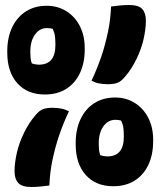

<svg xmlns="http://www.w3.org/2000/svg" viewBox="-20 -733 640 766"><path d="M166 -710Q210 -710 244.5 -688.5Q279 -667 298.5 -629Q318 -591 318 -542V-536Q318 -481 298.5 -440.5Q279 -400 243.5 -378Q208 -356 159 -356Q89 -356 49 -401Q9 -446 9 -523V-529Q9 -583 28.5 -624Q48 -665 83.5 -687.5Q119 -710 166 -710ZM101 -524Q101 -513 102 -502Q103 -491 107 -480Q116 -477 123.5 -476Q131 -475 135 -475Q168 -475 184.5 -494.5Q201 -514 201 -553V-557Q201 -571 199.5 -586.5Q198 -602 190 -618Q181 -621 167 -621Q138 -621 119.5 -595Q101 -569 101 -528ZM439 -344Q483 -344 517.5 -322.5Q552 -301 571.5 -263Q591 -225 591 -176V-170Q591 -115 571.5 -74.5Q552 -34 516.5 -12Q481 10 432 10Q362 10 322 -35Q282 -80 282 -157V-163Q282 -217 301.5 -258Q321 -299 356.5 -321.5Q392 -344 439 -344ZM374 -158Q374 -147 375 -136Q376 -125 380 -114Q389 -111 396.5 -110Q404 -109 408 -109Q441 -109 457.5 -128.5Q474 -148 474 -187V-191Q474 -205 472.5 -220.5Q471 -236 463 -252Q454 -255 440 -255Q411 -255 392.5 -229Q374 -203 374 -162ZM345 -411Q356 -434 365.5 -457.5Q375 -481 383.5 -505.5Q392 -530 398.5 -554.5Q405 -579 410.5 -604.5Q416 -630 419 -655.5Q422 -681 423 -707Q431 -708 439.5 -709Q448 -710 457 -711Q466 -712 475.5 -712.5Q485 -713 495 -713Q533 -713 547.5 -697Q562 -681 562 -650Q562 -633 559.5 -614Q557 -595 552.5 -575.5Q548 -556 541 -536.5Q534 -517 524.5 -497.5Q515 -478 503.5 -460Q492 -442 478 -426Q462 -407 447 -402Q432 -397 410 -397Q400 -397 391 -398Q382 -399 374 -400.5Q366 -402 358.5 -405Q351 -408 345 -411ZM255 -289Q244 -266 234.5 -242.5Q225 -219 216.5 -194.5Q208 -170 201.5 -145.5Q195 -121 189.5 -95.5Q184 -70 181 -44.5Q178 -19 177 7Q169 8 160.5 9Q152 10 143 11Q134 12 124.5 12.5Q115 13 105 13Q68 13 53 -3Q38 -19 38 -50Q38 -67 40.5 -86Q43 -105 47.5 -124.5Q52 -144 59 -163.5Q66 -183 75.5 -202.5Q85 -222 96.5 -240Q108 -258 122 -274Q138 -293 153 -298Q168 -303 190 -303Q200 -303 209 -302Q218 -301 226 -299.5Q234 -298 241.5 -295Q249 -292 255 -289Z"/></svg>

Font: Recursive Monospace Casual ExtraBold
Style: Regular
Weight: 800
Version: Version 1.047